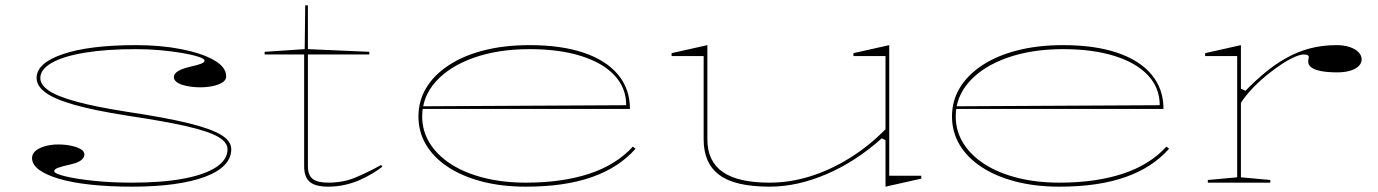

<svg xmlns="http://www.w3.org/2000/svg" viewBox="-20 -684 5159 719"><path d="M475 15Q389 15 319.5 7.5Q250 0 201 -14.5Q152 -29 126 -48.5Q100 -68 100 -92Q100 -108 113 -119Q126 -130 148.5 -136.5Q171 -143 198 -143Q223 -143 245 -138.5Q267 -134 281.5 -126Q296 -118 296 -105Q296 -93 283 -83.5Q270 -74 247 -69Q211 -61 197 -55.5Q183 -50 183 -43Q183 -34 223.5 -24Q264 -14 330.5 -7Q397 0 475 0Q587 0 667 -15Q747 -30 789.5 -58Q832 -86 832 -125Q832 -151 797 -171.5Q762 -192 679.5 -211Q597 -230 456 -251Q329 -271 255 -292.5Q181 -314 149 -338.5Q117 -363 117 -392Q117 -448 216 -481.5Q315 -515 490 -515Q582 -515 658.5 -500Q735 -485 781 -459Q827 -433 827 -398Q827 -384 812.5 -375Q798 -366 776 -361.5Q754 -357 729 -357Q711 -357 693.5 -359.5Q676 -362 662 -366.5Q648 -371 639.5 -378.5Q631 -386 631 -395Q631 -420 692 -434Q723 -441 734.5 -446Q746 -451 746 -457Q746 -464 723 -471.5Q700 -479 662.5 -485.5Q625 -492 580 -496Q535 -500 490 -500Q377 -500 296.5 -486.5Q216 -473 173.5 -448.5Q131 -424 131 -392Q131 -367 161.5 -345.5Q192 -324 264 -304Q336 -284 458 -265Q604 -243 688.5 -222Q773 -201 809.5 -178Q846 -155 846 -125Q846 -92 821 -66Q796 -40 748 -22Q700 -4 631 5.5Q562 15 475 15Z M1209 15Q1161 15 1140 -3Q1119 -21 1119 -61V-480H971V-490L1121 -500L1123 -664H1133V-500L1363 -490V-480H1133V-61Q1133 -28 1151 -14Q1169 0 1209 0Q1265 0 1310.5 -19Q1356 -38 1407 -66L1412 -60Q1397 -48 1375.5 -35Q1354 -22 1328.5 -10.5Q1303 1 1272.5 8Q1242 15 1209 15Z M1963 -515Q2082 -515 2166 -486.5Q2250 -458 2294.5 -404.5Q2339 -351 2339 -276H1561V-286L2325 -290Q2325 -355 2281 -402Q2237 -449 2155.5 -474.5Q2074 -500 1963 -500Q1846 -500 1755 -468Q1664 -436 1612.5 -379Q1561 -322 1561 -248Q1561 -193 1589.5 -147.5Q1618 -102 1669.5 -69Q1721 -36 1792.5 -18Q1864 0 1949 0Q2018 0 2077.5 -8.5Q2137 -17 2187 -33.5Q2237 -50 2278 -75.5Q2319 -101 2350 -135L2360 -127Q2329 -92 2288.5 -65.5Q2248 -39 2197 -21Q2146 -3 2084.5 6Q2023 15 1949 15Q1858 15 1784 -4.5Q1710 -24 1657 -59Q1604 -94 1575.5 -142Q1547 -190 1547 -248Q1547 -307 1576.5 -355.5Q1606 -404 1661 -440Q1716 -476 1792.5 -495.5Q1869 -515 1963 -515Z M2862 15Q2732 15 2673.5 -29Q2615 -73 2615 -162V-474H2495V-485L2629 -515V-162Q2629 -80 2686.5 -40Q2744 0 2862 0Q2938 0 3013.5 -23.5Q3089 -47 3161 -91.5Q3233 -136 3296 -200V-474H3176V-485L3310 -515V-26H3430V-15L3296 15V-159L3282 -166Q3185 -79 3075.5 -32Q2966 15 2862 15Z M3961 -515Q4080 -515 4164 -486.5Q4248 -458 4292.5 -404.5Q4337 -351 4337 -276H3559V-286L4323 -290Q4323 -355 4279 -402Q4235 -449 4153.5 -474.5Q4072 -500 3961 -500Q3844 -500 3753 -468Q3662 -436 3610.5 -379Q3559 -322 3559 -248Q3559 -193 3587.5 -147.5Q3616 -102 3667.5 -69Q3719 -36 3790.5 -18Q3862 0 3947 0Q4016 0 4075.5 -8.5Q4135 -17 4185 -33.5Q4235 -50 4276 -75.5Q4317 -101 4348 -135L4358 -127Q4327 -92 4286.5 -65.5Q4246 -39 4195 -21Q4144 -3 4082.5 6Q4021 15 3947 15Q3856 15 3782 -4.5Q3708 -24 3655 -59Q3602 -94 3573.5 -142Q3545 -190 3545 -248Q3545 -307 3574.5 -355.5Q3604 -404 3659 -440Q3714 -476 3790.5 -495.5Q3867 -515 3961 -515Z M4503 0V-10L4613 -20V-474H4493V-485L4627 -515V-352L4644 -344Q4682 -383 4718.5 -413Q4755 -443 4792 -464Q4837 -490 4884.5 -502.5Q4932 -515 4984 -515Q5013 -515 5034 -508Q5055 -501 5067 -489Q5079 -477 5079 -461Q5079 -447 5067.5 -436Q5056 -425 5035.5 -419Q5015 -413 4988 -413Q4953 -413 4928.5 -417.5Q4904 -422 4891.5 -431Q4879 -440 4879 -453Q4879 -457 4879.5 -459.5Q4880 -462 4880.5 -465Q4881 -468 4881 -471Q4881 -480 4862 -480Q4845 -480 4813 -463.5Q4781 -447 4741 -416Q4704 -388 4674.5 -357.5Q4645 -327 4627 -299V-20L4737 -10V0Z"/></svg>

Font: Kalnia Expanded Thin
Style: Regular
Weight: 250
Width: 7
Designer: Frida Medrano
Foundry: Frida Medrano
Version: Version 1.105